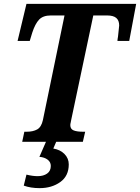

<svg xmlns="http://www.w3.org/2000/svg" viewBox="-20 -734 725 994"><path d="M685 -714 649 -522H588Q588 -529 591 -545Q593 -562 594.5 -578Q596 -594 597 -602Q597 -628 582 -641Q567 -654 534 -654H463L349 -115Q348 -107 346 -99.5Q344 -92 344 -86Q344 -66 361 -59Q378 -52 410 -52H421L409 0H271L256 35Q292 41 314 63.5Q336 86 336 117Q336 177 292 208.5Q248 240 185 240Q139 240 103 227L117 170Q149 178 175 178Q205 178 224 164.5Q243 151 243 125Q243 105 226.5 92.5Q210 80 184 78L218 0H95L106 -52H118Q151 -52 172.5 -64Q194 -76 202 -112L314 -654H243Q203 -654 182.5 -632.5Q162 -611 147 -565L134 -522H71L117 -714Z"/></svg>

Font: Noto Serif Narrow
Style: Bold Italic
Weight: 700
Width: 4
Italic angle: -12°
Designer: Monotype Design Team
Foundry: Monotype Imaging Inc.
Version: Version 1.001